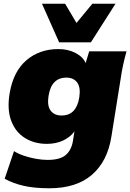

<svg xmlns="http://www.w3.org/2000/svg" viewBox="-20 -785 698 1029"><path d="M5 0ZM244 224Q165 224 107.5 211Q50 198 5 173L55 25Q77 39 108 49.5Q139 60 172.5 66Q206 72 235 72Q302 72 332.5 45.5Q363 19 371 -30L379 -81Q358 -51 319.5 -32.5Q281 -14 231 -14Q164 -14 113.5 -45.5Q63 -77 40 -138Q17 -199 32 -287Q52 -403 122 -462.5Q192 -522 293 -522Q345 -522 385 -501Q425 -480 439 -447L458 -510H658Q648 -474 640 -437.5Q632 -401 627 -365L577 -53Q556 80 472.5 152Q389 224 244 224ZM310 -166Q390 -166 405 -264Q413 -317 393.5 -343Q374 -369 336 -369Q255 -369 240 -270Q232 -218 251.5 -192Q271 -166 310 -166ZM297 -558 205 -765H329L390 -662L475 -765H599L467 -558Z"/></svg>

Font: Winston Black
Style: Italic
Weight: 900
Italic angle: -9°
Designer: Original fonts by Vernon Adams / Changes by Cristiano Sobral
Foundry: VOriginal fonts by Vernon Adams / Changes by Cristiano Sobral
Version: Version 2.503;July 17, 2020;FontCreator 13.0.0.2655 64-bit